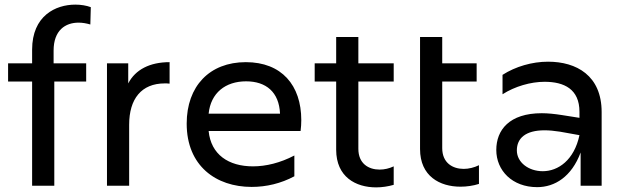

<svg xmlns="http://www.w3.org/2000/svg" viewBox="-20 -804 2709 831"><path d="M119 -589V-530H15V-451H119V0H215V-451H353V-530H212V-585C212 -673 263 -706 320 -706C337 -706 354 -703 371 -698L373 -773C354 -780 331 -784 306 -784C221 -784 119 -736 119 -589Z M443 0H539V-264C539 -376 592 -443 693 -443C699 -443 707 -443 714 -442V-535C629 -535 566 -503 535 -443V-530H443Z M1069 5C1133 5 1196 -10 1254 -41V-131C1193 -99 1131 -84 1075 -84C969 -84 893 -135 883 -237H1281C1283 -253 1284 -269 1284 -284C1284 -435 1199 -535 1044 -535C887 -535 788 -431 788 -269C788 -86 915 5 1069 5ZM1192 -312H883C892 -402 956 -452 1045 -452C1131 -452 1188 -406 1192 -312Z M1684 -4V-84C1665 -75 1644 -70 1623 -70C1575 -70 1531 -96 1531 -160V-451H1684V-530H1531V-644H1435V-530H1342V-451H1435V-156C1435 -38 1520 7 1608 7C1633 7 1660 3 1684 -4Z M2053 -8V-89C2033 -79 2009 -73 1987 -73C1939 -73 1894 -99 1894 -163V-451H2043V-530H1894V-644H1798V-159C1798 -41 1884 4 1973 4C2000 4 2028 0 2053 -8Z M2493 0H2584V-319C2584 -477 2475 -537 2352 -537C2283 -537 2211 -516 2155 -480V-396C2208 -430 2277 -450 2337 -450C2422 -450 2488 -418 2488 -320V-294L2412 -306C2380 -311 2351 -314 2325 -314C2184 -314 2128 -241 2128 -155C2128 -66 2197 6 2305 6C2381 6 2454 -39 2493 -144ZM2217 -153C2217 -206 2255 -240 2337 -240C2356 -240 2379 -238 2404 -234L2488 -219C2465 -111 2396 -63 2329 -63C2268 -63 2217 -101 2217 -153Z"/></svg>

Font: Chess Sans Medium
Style: Regular
Weight: 500
Designer: Wolf Bōese
Foundry: Wolf Bōese
Version: Version 7.223;Glyphs 3.3 (3306)